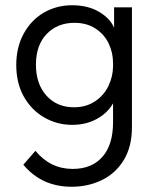

<svg xmlns="http://www.w3.org/2000/svg" viewBox="-20 -468 598 732"><path d="M415 -440H483V17Q483 91 452 142Q421 193 368.5 218.5Q316 244 253 244Q139 244 69 160L115 107Q172 176 257 176Q330 176 370.5 130Q411 84 411 -2V-74Q390 -37 349 -14.5Q308 8 255 8Q198 8 149 -20Q100 -48 71 -99.5Q42 -151 42 -220Q42 -288 70.5 -340Q99 -392 147.5 -420Q196 -448 255 -448Q315 -448 357.5 -423Q400 -398 415 -362ZM411 -217V-227Q411 -268 394 -303Q377 -338 343.5 -359.5Q310 -381 264 -381Q199 -381 158 -338.5Q117 -296 117 -221Q117 -148 157 -103.5Q197 -59 262 -59Q308 -59 342 -81.5Q376 -104 393.5 -140.5Q411 -177 411 -217Z"/></svg>

Font: Tilda Sans
Style: Regular
Weight: 400
Designer: ParaType Ltd
Foundry: ParaType Ltd
Version: Version 1.002W